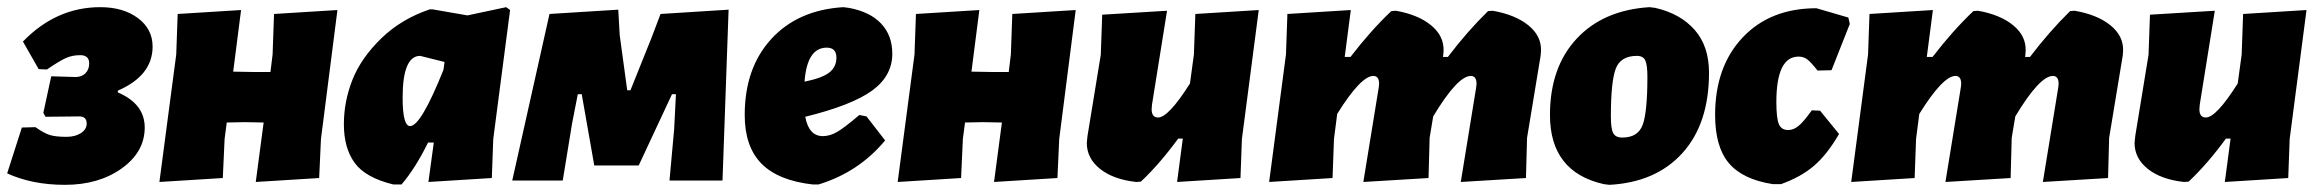

<svg xmlns="http://www.w3.org/2000/svg" viewBox="-37 -504 6474 536"><path d="M144 12Q53 12 -17 -20L24 -148L62 -149Q86 -132 102.5 -127Q119 -122 149 -122Q173 -122 189 -132.5Q205 -143 205 -159Q205 -180 182 -179L90 -178L84 -189L106 -291L174 -289Q191 -289 201.5 -299.5Q212 -310 212 -327Q212 -350 187 -350Q165 -350 147 -342Q129 -334 94 -310L71 -311L27 -388Q120 -484 243 -484Q307 -484 348 -453.5Q389 -423 389 -374Q389 -293 292 -251V-246Q367 -214 367 -148Q367 -80 303 -34Q239 12 144 12Z M636 -476 614 -304 673 -303H718L724 -352L728 -465L905 -476L859 -116L854 -7L677 4L699 -162L646 -163L596 -162L590 -116L585 -7L408 4L455 -352L459 -465Z M1163 -478H1170L1268 -461L1376 -484L1387 -476L1340 -116L1336 -7L1159 4L1174 -106H1158Q1123 -35 1084 11H1061Q983 -8 953 -49.5Q923 -91 923 -157Q923 -221 947 -281.5Q971 -342 1027 -396.5Q1083 -451 1163 -478ZM1087 -231Q1087 -152 1108 -152Q1138 -152 1201 -309L1204 -331L1136 -348Q1087 -348 1087 -231Z M1393 0 1497 -465 1689 -477 1693 -406 1714 -252H1723L1782 -399L1807 -465L1997 -477L1980 0H1832L1845 -143L1850 -241H1839L1746 -42H1622L1587 -241H1576L1560 -159L1534 0Z M2434 -112Q2360 -23 2248 11H2232Q2135 0 2088.5 -47.5Q2042 -95 2042 -183Q2042 -314 2116 -395Q2190 -476 2317 -484L2333 -482Q2392 -471 2423 -438Q2454 -405 2454 -354Q2454 -292 2397.5 -251Q2341 -210 2211 -178Q2221 -124 2260 -124Q2280 -124 2300.5 -136Q2321 -148 2362 -183L2382 -179ZM2271 -371Q2216 -371 2209 -276Q2258 -286 2278 -301.5Q2298 -317 2298 -343Q2298 -371 2271 -371Z M2697 -476 2675 -304 2734 -303H2779L2785 -352L2789 -465L2966 -476L2920 -116L2915 -7L2738 4L2760 -162L2707 -163L2657 -162L2651 -116L2646 -7L2469 4L2516 -352L2520 -465Z M3221 -474 3179 -212 3178 -199Q3178 -176 3196 -176Q3225 -176 3285 -271L3296 -352L3300 -465L3477 -476L3430 -116L3426 -7L3249 4L3265 -117H3252Q3201 -47 3148 3L3135 4Q3071 -3 3034 -32.5Q2997 -62 2997 -105L2999 -125L3036 -351L3040 -463Z M3734 -476 3717 -345H3733Q3790 -419 3847 -473L3860 -474Q3922 -463 3958 -433.5Q3994 -404 3993 -363L3992 -349L3991 -345H4005Q4058 -415 4117 -473L4130 -474Q4193 -463 4229.5 -433.5Q4266 -404 4265 -363L4264 -349L4226 -119L4223 -7L4041 4L4084 -260L4085 -270Q4085 -292 4069 -292Q4032 -292 3964 -179L3954 -119L3951 -7L3769 4L3812 -260L3813 -270Q3813 -292 3797 -292Q3762 -292 3696 -186L3687 -116L3683 -7L3506 4L3553 -352L3557 -465Z M4568 -484 4584 -482Q4654 -466 4694 -420.5Q4734 -375 4734 -301Q4734 -159 4660 -77Q4586 5 4456 12L4440 10Q4290 -24 4290 -183Q4290 -316 4364.5 -396Q4439 -476 4568 -484ZM4533 -348Q4487 -348 4473.5 -312Q4460 -276 4460 -179Q4460 -145 4466.5 -132.5Q4473 -120 4492 -120Q4536 -120 4549 -156Q4562 -192 4562 -290Q4562 -323 4556 -335.5Q4550 -348 4533 -348Z M5034 -481 5123 -455 5127 -437 5076 -308 5037 -307Q5018 -331 5008 -338.5Q4998 -346 4984 -346Q4922 -346 4922 -219Q4922 -174 4929 -157.5Q4936 -141 4955 -141Q4970 -141 4984 -152.5Q4998 -164 5021 -196L5044 -195L5097 -130Q5064 -73 5027.5 -41.5Q4991 -10 4935 10H4912Q4828 -3 4789.5 -48.5Q4751 -94 4751 -183Q4751 -318 4828 -399.5Q4905 -481 5034 -481Z M5359 -476 5342 -345H5358Q5415 -419 5472 -473L5485 -474Q5547 -463 5583 -433.5Q5619 -404 5618 -363L5617 -349L5616 -345H5630Q5683 -415 5742 -473L5755 -474Q5818 -463 5854.5 -433.5Q5891 -404 5890 -363L5889 -349L5851 -119L5848 -7L5666 4L5709 -260L5710 -270Q5710 -292 5694 -292Q5657 -292 5589 -179L5579 -119L5576 -7L5394 4L5437 -260L5438 -270Q5438 -292 5422 -292Q5387 -292 5321 -186L5312 -116L5308 -7L5131 4L5178 -352L5182 -465Z M6146 -474 6104 -212 6103 -199Q6103 -176 6121 -176Q6150 -176 6210 -271L6221 -352L6225 -465L6402 -476L6355 -116L6351 -7L6174 4L6190 -117H6177Q6126 -47 6073 3L6060 4Q5996 -3 5959 -32.5Q5922 -62 5922 -105L5924 -125L5961 -351L5965 -463Z"/></svg>

Font: Alegreya Sans SC Black
Style: Italic
Weight: 900
Italic angle: -7°
Designer: Juan Pablo del Peral
Foundry: Huerta Tipografica
Version: Version 2.007